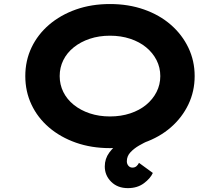

<svg xmlns="http://www.w3.org/2000/svg" viewBox="-20 -736 1108 967"><path d="M624.1 211.5Q572.2 211.5 540 179.5Q507.7 147.4 507.7 102.4Q507.7 63.6 530.3 32.6Q553 1.6 589.3 -23.4Q625.7 -48.3 667 -67Q708.3 -85.6 745.6 -100.9L766.2 -46.6Q753.9 -38.9 730 -28.3Q706.1 -17.8 680.6 -3.1Q655.2 11.6 637 31Q618.8 50.4 618.8 76.2Q618.8 89.4 626.6 98.7Q634.5 108.1 647 108.1Q659.4 108.1 667.3 101.1Q675.2 94.2 680 84.2L749.8 135.1Q737.2 162.9 704.4 187.2Q671.6 211.5 624.1 211.5ZM533.9 10Q440.3 10 362.3 -17.5Q284.3 -45 227 -94Q169.7 -143 138.6 -209.1Q107.4 -275.1 107.4 -352.9Q107.4 -430.6 138.8 -496.7Q170.3 -562.7 227.6 -611.7Q284.9 -660.7 362.6 -688.2Q440.3 -715.7 533.9 -715.7Q627.1 -715.7 705.3 -688.2Q783.6 -660.7 840.4 -611.2Q897.2 -561.7 928.8 -495.7Q960.4 -429.6 960.4 -352.9Q960.4 -276.1 928.8 -210.1Q897.2 -144 840.4 -94.5Q783.6 -45 705.3 -17.5Q627.1 10 533.9 10ZM533.9 -149.5Q589.2 -149.5 635.9 -165Q682.7 -180.5 716.1 -208.1Q749.6 -235.7 768.5 -272.8Q787.3 -309.8 787.3 -352.9Q787.3 -396 768.5 -433Q749.6 -470 716.1 -497.6Q682.7 -525.2 635.9 -540.7Q589.2 -556.2 533.9 -556.2Q478.7 -556.2 432.2 -540.7Q385.8 -525.2 351.5 -497.6Q317.2 -470 298.9 -433Q280.6 -396 280.6 -352.9Q280.6 -309.8 298.9 -272.8Q317.2 -235.7 351.5 -208.1Q385.8 -180.5 432.2 -165Q478.7 -149.5 533.9 -149.5Z"/></svg>

Font: Lexend Tera
Style: Regular
Weight: 400
Designer: Bonnie Shaver-Troup, Thomas Jockin
Foundry: Lexend
Version: Version 1.007